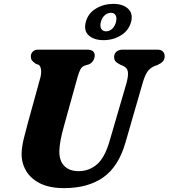

<svg xmlns="http://www.w3.org/2000/svg" viewBox="-20 -956 869 990"><path d="M545 -228.5 632.5 -528.5Q642 -563.5 639.5 -585Q637 -606.5 614.5 -616.5L602 -621.5Q582.5 -631.5 575.2 -640.2Q568 -649 568.5 -663.5Q568.5 -678.5 580 -689.2Q591.5 -700 613.5 -700H791.5Q810.5 -700 819.8 -690.5Q829 -681 829 -667Q829 -648.5 819.2 -638.8Q809.5 -629 791.5 -620.5L777 -615.5Q751.5 -604.5 738.2 -583.5Q725 -562.5 714 -522.5L627 -221.5Q591.5 -97 512.5 -41.5Q433.5 14 310.5 14Q236 14 187.2 -10.2Q138.5 -34.5 114.8 -74.8Q91 -115 91.5 -163.5Q92 -197 102.2 -239.5Q112.5 -282 122 -316L188 -555.5Q194 -578 191.5 -597Q189 -616 179 -622L164 -627.5Q150 -637.5 144.5 -645Q139 -652.5 139 -666.5Q139.5 -680 149.2 -690Q159 -700 175.5 -700H430Q468.5 -700 468.5 -669Q468 -655.5 460 -642.5Q452 -629.5 436.5 -623.5L418.5 -618.5Q402.5 -613 394.8 -598.5Q387 -584 379.5 -557L312.5 -316Q298.5 -266.5 292.5 -234.2Q286.5 -202 286 -177.5Q285.5 -126 312 -99.8Q338.5 -73.5 385.5 -73.5Q438.5 -73.5 479.2 -107.8Q520 -142 545 -228.5ZM514 -749Q464.5 -749 437.5 -773.5Q410.5 -798 422.5 -843Q434 -887 474.2 -911.5Q514.5 -936 564 -936Q614 -936 640.5 -911Q667 -886 656 -843Q644 -799 604 -774Q564 -749 514 -749ZM552 -890Q534.5 -890 520.2 -877.5Q506 -865 500 -842.5Q494.5 -820.5 502.2 -807.5Q510 -794.5 527 -794.5Q544.5 -794.5 558.5 -807.5Q572.5 -820.5 578 -842.5Q583.5 -864.5 576.2 -877.2Q569 -890 552 -890Z"/></svg>

Font: Fraunces 9pt Soft
Style: Bold Italic
Weight: 700
Italic angle: -16°
Version: Version 1.000;[b76b70a41]